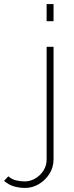

<svg xmlns="http://www.w3.org/2000/svg" viewBox="-140 -750 364 943"><path d="M-16 173Q-46 173 -72.5 165Q-99 157 -120 138L-99 116Q-82 131 -60.5 136Q-39 141 -19 141Q8 141 32.5 127Q57 113 73 88.5Q89 64 89 33V-520H123V32Q123 73 102 105Q81 137 49.5 155Q18 173 -16 173ZM89 -646V-730H123V-646Z"/></svg>

Font: Raleway Thin ExtraLight
Style: Regular
Weight: 250
Version: Version 4.026